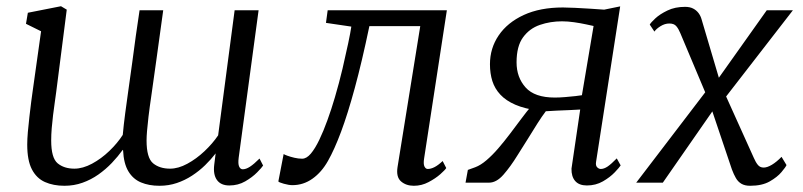

<svg xmlns="http://www.w3.org/2000/svg" viewBox="-20 -587 2582 617"><path d="M160.5 -290.5Q158.5 -275.5 155.8 -256.5Q153 -237.5 150.5 -216.8Q148 -196 146.2 -175Q144.5 -154 144.5 -135.5Q144.5 -79.5 165.2 -62.2Q186 -45 219 -45Q246 -45 275.8 -61Q305.5 -77 331.5 -102Q357.5 -127 374.5 -153.5Q377.5 -186.5 382.5 -224.2Q387.5 -262 392.5 -297Q399 -341 404.8 -385.2Q410.5 -429.5 416.5 -472Q422.5 -514.5 428.5 -554H504.5Q491.5 -460.5 482.5 -394.5Q473.5 -328.5 467 -284.2Q460.5 -240 457.2 -212Q454 -184 452.5 -166.2Q451 -148.5 451 -135.5Q451 -79.5 472 -62.2Q493 -45 526.5 -45Q553 -45 582 -60.8Q611 -76.5 637 -101Q663 -125.5 681 -152L734 -554H811L747 -80Q744.5 -60.5 748.5 -51.8Q752.5 -43 760 -43Q770.5 -43 783.2 -51.2Q796 -59.5 814 -77.5L825.5 -55Q821.5 -48.5 806.2 -33Q791 -17.5 768 -4.2Q745 9 717 9Q689.5 9 677 -8.8Q664.5 -26.5 668.5 -58L673 -94Q658 -74.5 639 -56Q620 -37.5 597 -22.5Q574 -7.5 548 1.2Q522 10 492.5 10Q458.5 10 433 -0.8Q407.5 -11.5 392.5 -36.5Q377.5 -61.5 375.5 -104L374.5 -105.5Q359 -84 339.5 -63.5Q320 -43 296.2 -26.2Q272.5 -9.5 245.2 0.2Q218 10 187 10Q151.5 10 124.5 -2Q97.5 -14 82.5 -42.8Q67.5 -71.5 67.5 -122.5Q67.5 -139.5 69.5 -163Q71.5 -186.5 74.5 -211.8Q77.5 -237 80.2 -259.2Q83 -281.5 85 -294.5L112 -486.5L63.5 -510.5L69.5 -546L176 -567L194.5 -556Z M1343 -78.5Q1340 -60 1344 -52Q1348 -44 1354.5 -44Q1364.5 -44 1376 -49.8Q1387.5 -55.5 1402.5 -69.5L1414 -47Q1410.5 -41 1395 -27.2Q1379.5 -13.5 1357.2 -1.8Q1335 10 1310 10Q1285 10 1268.8 -4Q1252.5 -18 1257.5 -50L1330.5 -503H1167Q1143 -388 1120.2 -304.5Q1097.5 -221 1076 -163.5Q1054.5 -106 1034 -70Q1013.5 -33.5 984.2 -12.8Q955 8 919.5 8Q908.5 8 892.2 3.5Q876 -1 874.5 -4L891.5 -92Q894 -90 903.8 -86.5Q913.5 -83 926.2 -80Q939 -77 951 -77Q965 -77 978.8 -93.2Q992.5 -109.5 1006 -137.5Q1019.5 -165.5 1032.2 -200.8Q1045 -236 1056 -273.5Q1070 -321 1080.8 -366.8Q1091.5 -412.5 1099 -448.2Q1106.5 -484 1109 -501.5L1027.5 -513.5L1033 -554H1416Z M1962 -78 1974.5 -55.5Q1970.5 -49 1955.5 -33.2Q1940.5 -17.5 1917.5 -4.2Q1894.5 9 1866 9Q1841 9 1828.5 -5.2Q1816 -19.5 1816.5 -45L1844.5 -235Q1830 -234 1809.8 -233.2Q1789.5 -232.5 1769.2 -231.5Q1749 -230.5 1734 -229.5Q1721.5 -213 1707 -190.2Q1692.5 -167.5 1676.5 -141.2Q1660.5 -115 1643 -88Q1620.5 -51.5 1598 -25.8Q1575.5 0 1551.5 0H1476L1483.5 -41L1507 -49.5Q1524.5 -56 1543.2 -72Q1562 -88 1581 -110Q1600 -132 1618.5 -156.5Q1637 -181 1654.8 -204.8Q1672.5 -228.5 1688.5 -247.5L1711 -231.5Q1666 -237.5 1636 -250.5Q1606 -263.5 1588 -282.8Q1570 -302 1562.2 -326.5Q1554.5 -351 1554.5 -380.5Q1554.5 -432 1582.5 -473.2Q1610.5 -514.5 1663 -538.8Q1715.5 -563 1789 -563Q1804 -563 1828.2 -561.8Q1852.5 -560.5 1877.8 -559Q1903 -557.5 1921.5 -556L1973 -566.5L1895.5 -67Q1893.5 -55 1899 -49.5Q1904.5 -44 1910.5 -44Q1921 -44 1932.8 -52Q1944.5 -60 1962 -78ZM1850 -281 1887.5 -503.5Q1880 -505 1863 -508.8Q1846 -512.5 1825.2 -515.5Q1804.5 -518.5 1786 -518.5Q1748.5 -518.5 1715 -507Q1681.5 -495.5 1660.8 -467Q1640 -438.5 1640 -386.5Q1640 -338.5 1669 -306Q1698 -273.5 1763 -273.5Q1777.5 -273.5 1795.8 -275Q1814 -276.5 1829.2 -278.2Q1844.5 -280 1850 -281Z M2390.5 10Q2373.5 10 2362.5 3.5Q2351.5 -3 2344.8 -14.8Q2338 -26.5 2332 -42.5L2257.5 -263.5L2290 -259L2110 0H2024.5L2268.5 -319.5L2260.5 -256.5L2166 -481Q2160.5 -494.5 2153.2 -503Q2146 -511.5 2131 -511.5Q2116.5 -511.5 2102.5 -502.8Q2088.5 -494 2083 -485.5L2068 -508Q2071.5 -514.5 2086 -528Q2100.5 -541.5 2124.8 -553.2Q2149 -565 2181.5 -565Q2197 -565 2207.5 -559.5Q2218 -554 2224.8 -545Q2231.5 -536 2234.5 -525L2300.5 -302L2269 -307.5L2444 -554H2528L2291 -248L2298.5 -310L2402.5 -79.5Q2408.5 -65.5 2415.5 -57Q2422.5 -48.5 2434 -48.5Q2445.5 -48.5 2460.5 -57.5Q2475.5 -66.5 2491.5 -83L2507.5 -56.5Q2504.5 -49.5 2491.2 -33.8Q2478 -18 2453.5 -4Q2429 10 2390.5 10Z"/></svg>

Font: Merriweather 20pt Light
Style: Italic
Weight: 300
Italic angle: -7.8°
Version: Version 2.101